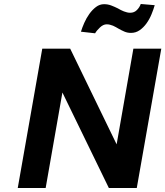

<svg xmlns="http://www.w3.org/2000/svg" viewBox="-20 -943 829 963"><path d="M386 -784Q392 -804 402.5 -828Q413 -852 428 -873Q443 -894 461.5 -908Q480 -922 502 -922Q521 -922 538 -915.5Q555 -909 571 -901Q586 -892 601 -886Q609 -883 617 -881Q625 -879 633 -879Q653 -879 666.5 -892.5Q680 -906 686 -923L756 -917Q750 -896 740 -871.5Q730 -847 715 -826Q700 -805 680.5 -791.5Q661 -778 637 -778Q619 -778 604 -784.5Q589 -791 575 -799Q568 -803 561 -807Q554 -811 547 -814Q539 -817 531.5 -819Q524 -821 515 -821Q498 -821 481.5 -805.5Q465 -790 457 -776ZM666 0H526L293 -479L209 0H69L192 -699H332L565 -219L649 -699H789Z"/></svg>

Font: Fz Poppins SemBd
Style: Italic
Weight: 600
Italic angle: -10°
Designer: Ninad Kale (Devanagari), Jonny Pinhorn (Latin)
Foundry: Indian Type Foundry
Version: Vit hóa bi Vntype.Com & FontZin.Com